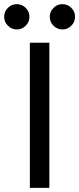

<svg xmlns="http://www.w3.org/2000/svg" viewBox="-36 -906 382 926"><path d="M108 -700H202V0H108ZM45 -764Q20 -764 2 -782Q-16 -800 -16 -825Q-16 -850 2 -868Q20 -886 45 -886Q70 -886 88 -868Q106 -850 106 -825Q106 -800 88 -782Q70 -764 45 -764ZM265 -764Q240 -764 222 -782Q204 -800 204 -825Q204 -850 222 -868Q240 -886 265 -886Q290 -886 308 -868Q326 -850 326 -825Q326 -800 308 -782Q290 -764 265 -764Z"/></svg>

Font: Golos UI VF
Style: Regular
Weight: 400
Designer: A.Korolkova, Vitaly Kuzmin
Foundry: ParaType Ltd
Version: Version 2.000